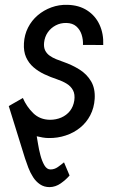

<svg xmlns="http://www.w3.org/2000/svg" viewBox="-20 -558 482 791"><path d="M286.1 -144Q289.6 -169.4 280.8 -186Q272 -202.6 254.9 -213.1Q237.8 -223.6 215.8 -231Q188 -240.2 162.6 -252.2Q137.2 -264.2 117.7 -281.2Q98.1 -298.3 87.4 -322.3Q76.7 -346.2 78.6 -379.9Q80.6 -415 95.5 -444.3Q110.4 -473.6 135.3 -494.9Q160.2 -516.1 191.7 -527.6Q223.1 -539.1 257.3 -538.1Q305.2 -537.1 339.1 -515.1Q373 -493.2 390.1 -456.1Q407.2 -418.9 405.3 -372.6L321.8 -373Q322.8 -395 316.2 -415.5Q309.6 -436 294.2 -449.5Q278.8 -462.9 253.4 -463.4Q229.5 -463.9 209.5 -453.4Q189.5 -442.9 176.8 -424.6Q164.1 -406.2 161.6 -382.3Q159.7 -363.3 166 -350.3Q172.4 -337.4 184.3 -328.9Q196.3 -320.3 211.2 -314.2Q226.1 -308.1 240.7 -303.2Q277.3 -290.5 307.6 -271.5Q337.9 -252.4 355.2 -223.1Q372.6 -193.8 370.1 -150.9Q367.7 -113.3 351.8 -83Q335.9 -52.7 309.8 -31.7Q283.7 -10.7 250.5 0.2Q217.3 11.2 181.2 10.7Q168.5 10.7 156 8.5Q143.6 6.3 131.3 3.4Q133.3 13.2 136.7 35.2Q140.1 57.1 146.5 81.3Q152.8 105.5 162.8 122.8Q172.9 140.1 188 140.1Q204.1 140.1 218 130.4Q231.9 120.6 243.7 110.8L266.6 165Q251.5 182.6 230.2 197.5Q209 212.4 184.6 212.9Q161.6 212.9 144.8 201.4Q127.9 189.9 116.2 171.6Q104.5 153.3 96.7 132.8Q88.9 112.3 83 94.2L16.1 -121.1L74.2 -154.3Q89.4 -118.7 116.9 -91.8Q144.5 -64.9 186 -64.5Q210.9 -64.5 232.4 -73.7Q253.9 -83 268.1 -100.8Q282.2 -118.7 286.1 -144Z"/></svg>

Font: Roboto Condensed
Style: Italic
Weight: 400
Italic angle: -12°
Designer: Christian Robertson
Foundry: Google
Version: Version 3.0